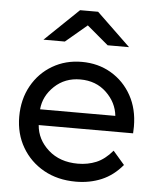

<svg xmlns="http://www.w3.org/2000/svg" viewBox="-54 -788 696 849"><g transform="rotate(5 294.5 -363.5)"><path d="M548 -220H129Q134 -156 185 -110.5Q236 -65 316 -65Q360 -65 397.5 -80.5Q435 -96 469 -136L520 -77Q480 -29 428 -7Q376 15 314 15Q233 15 171.5 -19.5Q110 -54 75 -114Q40 -174 40 -250Q40 -327 73.5 -387Q107 -447 165 -481Q223 -515 295 -515Q368 -515 425.5 -481Q483 -447 516 -387.5Q549 -328 549 -250ZM129 -290H463Q457 -349 411 -393Q365 -437 295 -437Q227 -437 180.5 -393Q134 -349 129 -290ZM402 -598 307 -678 212 -598H117L267 -742H347L497 -598Z"/></g></svg>

Font: AtCorfu Sans
Style: AtCorfu Sans Regular
Weight: 400
Designer: Kostas Teopoulos
Foundry: Kostas Teopoulos
Version: Version 1.00 July 8, 2025, initial release